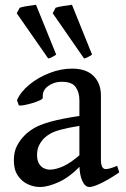

<svg xmlns="http://www.w3.org/2000/svg" viewBox="-20 -749 513 784"><path d="M466.8 -44.9Q425.3 -16.6 392.8 -1Q360.4 14.6 345.2 14.6Q327.1 14.6 315.7 -11Q304.2 -36.6 304.2 -80.1V-340.3Q304.2 -372.6 288.3 -394.3Q272.5 -416 228.5 -415Q199.7 -414.6 175.8 -397Q151.9 -379.4 154.8 -350.1Q155.3 -345.2 142.8 -339.4Q130.4 -333.5 112.5 -328.1Q94.7 -322.8 78.9 -319.8Q63 -316.9 57.1 -318.4L49.3 -339.8Q64.5 -374.5 100.3 -403.8Q136.2 -433.1 182.4 -450.9Q228.5 -468.8 274.4 -468.8Q332 -468.8 362.1 -438.7Q392.1 -408.7 392.1 -358.9V-96.7Q392.1 -58.6 411.6 -58.6Q418.5 -58.6 428.7 -61.3Q439 -64 458.5 -71.8ZM309.1 -235.8Q257.8 -227.5 229 -219.7Q200.2 -211.9 185.1 -203.1Q169.9 -194.3 159.7 -184.1Q147 -170.9 139.2 -154.8Q131.3 -138.7 131.3 -116.7Q131.3 -92.3 140.4 -79.1Q149.4 -65.9 161.4 -61Q173.3 -56.2 181.6 -56.2Q208 -56.2 239.3 -70.6Q270.5 -85 309.1 -119.1L313 -76.7Q267.1 -27.3 221.7 -6.3Q176.3 14.6 143.1 14.6Q118.2 14.6 93.8 3.4Q69.3 -7.8 53 -31.7Q36.6 -55.7 36.6 -93.3Q36.6 -129.4 49.3 -153.6Q62 -177.7 80.1 -195.8Q95.7 -211.9 119.1 -225.8Q142.6 -239.7 186.8 -252.2Q231 -264.6 309.1 -276.4ZM48.3 -694.8 60.5 -717.3Q70.8 -721.2 92.8 -724.6Q114.7 -728 127 -729.5L209.5 -525.9Q200.2 -520 192.9 -515.9Q185.5 -511.7 176.8 -510.3ZM195.3 -694.8 207 -717.3Q217.3 -721.2 239.5 -724.6Q261.7 -728 273.9 -729.5L356 -525.9Q346.7 -520 339.1 -515.9Q331.5 -511.7 323.2 -510.3Z"/></svg>

Font: Gentium Book Plus
Style: Regular
Weight: 400
Designer: Victor Gaultney, Annie Olsen, Iska Routamaa, Becca Hirsbrunner
Foundry: SIL International
Version: Version 6.101